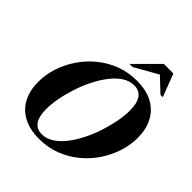

<svg xmlns="http://www.w3.org/2000/svg" viewBox="-247 -1105 1288 1288"><g transform="rotate(45 397.0 -461.0)"><path d="M794 -460.5Q794 -393 772.2 -325.2Q750.5 -257.5 709.8 -196.8Q669 -136 611.8 -88.8Q554.5 -41.5 483.5 -14.2Q412.5 13 330.5 13Q239.5 13 178.2 -20.8Q117 -54.5 86.2 -114.8Q55.5 -175 55.5 -254.5Q55.5 -322 77.2 -389.8Q99 -457.5 139.8 -518.2Q180.5 -579 237.8 -626.2Q295 -673.5 366 -700.8Q437 -728 519 -728Q610 -728 671 -694.2Q732 -660.5 763 -600.2Q794 -540 794 -460.5ZM222.5 -162.5Q222.5 -90.5 248 -56.2Q273.5 -22 321 -22Q364.5 -22 404.2 -48Q444 -74 478 -118Q512 -162 539.5 -217.2Q567 -272.5 586.5 -332.2Q606 -392 616.5 -449Q627 -506 627 -552.5Q627 -624.5 601.5 -658.8Q576 -693 528.5 -693Q484.5 -693 445 -667Q405.5 -641 371.5 -597Q337.5 -553 310 -497.8Q282.5 -442.5 263 -382.8Q243.5 -323 233 -266Q222.5 -209 222.5 -162.5ZM404 -772 566.5 -935H657L719.5 -772H697.5L598.5 -865.5L433 -772Z"/></g></svg>

Font: Newsreader 72pt
Style: Bold Italic
Weight: 700
Italic angle: -17°
Designer: Hugues Gentile
Foundry: Production Type
Version: Version 1.003; ttfautohint (v1.8.3)